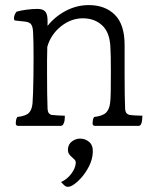

<svg xmlns="http://www.w3.org/2000/svg" viewBox="-20 -575 610 755"><path d="M52 -80Q42 -80 42 -90Q42 -94 43 -101.5Q44 -109 48 -115Q83 -119 94.5 -132Q106 -145 108 -170Q109 -183 110 -211Q111 -239 111.5 -275.5Q112 -312 112 -348Q112 -382 111.5 -409.5Q111 -437 110 -450Q109 -470 102.5 -479Q96 -488 79 -490L42 -494Q35 -494 35 -502Q35 -517 45 -529Q61 -534 85 -537Q109 -540 127 -540Q149 -540 158 -529.5Q167 -519 167 -495Q167 -485 167 -473Q196 -510 239 -532.5Q282 -555 329 -555Q393 -555 431.5 -517Q470 -479 470 -398V-277Q470 -233 470.5 -202.5Q471 -172 472 -148Q473 -134 478 -129.5Q483 -125 489 -123Q496 -122 511.5 -121Q527 -120 540 -120Q540 -115 539 -105Q538 -95 536 -90Q533 -80 525 -80H354Q344 -80 344 -90Q344 -94 345 -101.5Q346 -109 350 -115Q384 -119 397 -132Q410 -145 413 -170Q415 -182 415.5 -217Q416 -252 416 -293Q416 -324 415.5 -351Q415 -378 414 -392Q411 -448 382 -475Q353 -502 309 -503Q261 -504 220.5 -472Q180 -440 166 -391Q165 -365 165 -338Q165 -311 165 -286Q165 -241 165.5 -207Q166 -173 167 -147Q168 -126 184 -123Q191 -122 209 -121Q227 -120 235 -120Q235 -115 234.5 -107Q234 -99 232 -94Q229 -84 225 -82Q221 -80 219 -80ZM220 141Q244 130 260.5 108Q277 86 278 65Q278 58 274 53.5Q270 49 264 44Q258 39 252.5 32Q247 25 247 13Q248 -8 263 -19Q278 -30 295 -30Q315 -30 330.5 -17Q346 -4 345 23Q344 52 329.5 80Q315 108 295.5 128.5Q276 149 259 157Q243 164 232 153Z"/></svg>

Font: Gowun Batang
Style: Regular
Weight: 400
Designer: Yanghee Ryu
Foundry: Yanghee Ryu
Version: Version 2.000